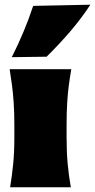

<svg xmlns="http://www.w3.org/2000/svg" viewBox="-20 -796 404 816"><path d="M23 0Q31.5 -52 36.2 -101Q41 -150 41 -213V-263Q41 -318 38.2 -358.8Q35.5 -399.5 31 -433.5Q26.5 -467.5 21 -502H283Q277 -467.5 272.5 -433.5Q268 -399.5 265.5 -358.8Q263 -318 263 -263V-213Q263 -150 267.5 -101Q272 -52 281 0ZM30 -553Q85 -661.5 121 -771L364 -776Q326.5 -718.5 279 -663Q231.5 -607.5 178 -555Z"/></svg>

Font: Commissioner Flair Black
Style: Regular
Weight: 900
Designer: Kostas Bartsokas
Foundry: Kostas Bartsokas
Version: Version 1.000; ttfautohint (v1.8.3)